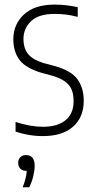

<svg xmlns="http://www.w3.org/2000/svg" viewBox="-20 -568 406 814"><path d="M161.5 9Q131 9 102 4Q73 -1 46 -10V-51Q109.5 -30.5 161.5 -30.5Q224 -30.5 258 -58.5Q292 -86.5 292 -139Q292 -186 269.8 -209.8Q247.5 -233.5 205 -246L157 -259Q90 -278.5 63.2 -313.5Q36.5 -348.5 36.5 -401.5Q36.5 -465 81.8 -506.8Q127 -548.5 211 -548.5Q239 -548.5 263 -545.5Q287 -542.5 309.5 -537.5V-496.5Q282.5 -503.5 260 -506.2Q237.5 -509 211.5 -509Q143.5 -509 111.5 -478Q79.5 -447 79.5 -403.5Q79.5 -362 100.2 -337.8Q121 -313.5 164 -301L212 -288Q283 -268 309 -231.2Q335 -194.5 335 -141Q335 -70.5 289.5 -30.8Q244 9 161.5 9ZM76 226Q84.5 205 88.5 188.2Q92.5 171.5 93.5 156.5H92Q76 156.5 66.5 147.2Q57 138 57 122.5Q57 108 66 98.8Q75 89.5 90 89.5Q127 89.5 127 135Q127 154 121.2 178.2Q115.5 202.5 104 226Z"/></svg>

Font: Encode Sans Condensed ExtraLight
Style: Regular
Weight: 200
Width: 3
Designer: Multiple Designers
Foundry: Impallari Type
Version: Version 3.000; ttfautohint (v1.8.3) -l 8 -r 50 -G 200 -x 14 